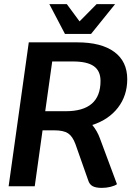

<svg xmlns="http://www.w3.org/2000/svg" viewBox="-20 -906 676 934"><path d="M466 -233 549 -10Q538 -2 517.5 3Q497 8 475 8Q446 8 430.5 -0.5Q415 -9 409 -29L347 -205Q333 -243 311 -257.5Q289 -272 244 -272H187L149 0H22L120 -700H355Q473 -700 536 -653.5Q599 -607 599 -521Q599 -441 554 -382.5Q509 -324 429 -298Q453 -269 466 -233ZM300 -365Q469 -365 469 -512Q469 -561 436.5 -584Q404 -607 335 -607H234L200 -365ZM220 -886H305L367 -802L450 -886H540L423 -741H296Z"/></svg>

Font: Krub SemiBold
Style: Italic
Weight: 600
Italic angle: -8°
Designer: Ekaluck Peanpanawate
Foundry: Cadson Demak Co.,Ltd.
Version: Version 1.000; ttfautohint (v1.6)